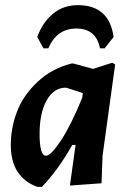

<svg xmlns="http://www.w3.org/2000/svg" viewBox="-20 -718 501 747"><path d="M149 -530 125 -574Q145 -630 185.5 -664Q226 -698 283 -698Q405 -698 422 -574L387 -530H369Q354 -607 277 -607Q201 -607 168 -530ZM259 -471H265L342 -450L417 -474L428 -467L379 -112L375 -5L252 4L274 -154H261Q208 -59 143 9H125Q22 -29 22 -154Q22 -221 46.5 -284.5Q71 -348 126.5 -400Q182 -452 259 -471ZM134 -197Q134 -112 159 -112Q178 -112 217.5 -172Q257 -232 300 -338L302 -354V-356L237 -377Q189 -377 161.5 -327.5Q134 -278 134 -197Z"/></svg>

Font: Alegreya Sans
Style: Bold Italic
Weight: 700
Italic angle: -7°
Designer: Juan Pablo del Peral
Foundry: Huerta Tipografica
Version: Version 2.007